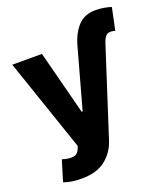

<svg xmlns="http://www.w3.org/2000/svg" viewBox="-159 -787 963 1101"><g transform="rotate(-20 323.0 -236.5)"><path d="M147.5 204.1Q116.2 204.6 88.1 199.7Q60.1 194.8 40.5 187.5L79.1 61Q117.2 73.2 144.8 70.1Q172.4 66.9 184.6 36.6L190.9 20L-2.4 -545.9H178.7L279.3 -156.2H285.2L385.7 -519.5Q405.8 -591.8 445.3 -634.3Q484.9 -676.8 551.8 -676.8Q578.1 -676.8 602.8 -672.6Q627.4 -668.5 647.5 -661.6L619.1 -526.4Q592.8 -533.7 579.1 -529.3Q557.6 -524.9 543 -483.4L370.1 52.7Q348.6 119.6 294.7 162.1Q240.7 204.6 147.5 204.1Z"/></g></svg>

Font: Inter Tight ExtraBold
Style: Regular
Weight: 800
Designer: Rasmus Andersson
Foundry: rsms
Version: Version 3.004; ttfautohint (v1.8.4.7-5d5b)